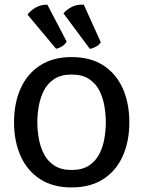

<svg xmlns="http://www.w3.org/2000/svg" viewBox="-20 -808 628 841"><path d="M41.5 -272Q41.5 -356 70.2 -420.2Q99 -484.5 155.2 -521.2Q211.5 -558 293.5 -558Q376.5 -558 432.8 -521.5Q489 -485 517.8 -420.5Q546.5 -356 546.5 -272Q546.5 -188.5 517.5 -124Q488.5 -59.5 432 -23.2Q375.5 13 293.5 13Q211 13 155 -23.8Q99 -60.5 70.2 -125Q41.5 -189.5 41.5 -272ZM143.5 -272Q143.5 -237.5 150 -201Q156.5 -164.5 172.5 -133.2Q188.5 -102 218 -82.8Q247.5 -63.5 293.5 -63.5Q340 -63.5 369.5 -82.8Q399 -102 415 -133.2Q431 -164.5 437.2 -201Q443.5 -237.5 443.5 -272Q443.5 -307 437.2 -343.8Q431 -380.5 415 -411.8Q399 -443 369.5 -462.2Q340 -481.5 293.5 -481.5Q247.5 -481.5 218 -462.2Q188.5 -443 172.5 -411.8Q156.5 -380.5 150 -343.8Q143.5 -307 143.5 -272ZM347 -787.5 421.5 -623Q414.5 -611.5 400.8 -603.8Q387 -596 373.5 -594L258 -749.5Q272 -766.5 295.2 -778Q318.5 -789.5 347 -787.5ZM187.5 -787.5 272 -626Q265.5 -613.5 252.2 -605.2Q239 -597 225.5 -594.5L100.5 -744Q113.5 -761.5 136.2 -774.8Q159 -788 187.5 -787.5Z"/></svg>

Font: Signika Negative SC
Style: Regular
Weight: 400
Designer: Anna Giedryś
Foundry: Anna Giedryś
Version: Version 2.000; ttfautohint (v1.8.3) -l 8 -r 50 -G 200 -x 9 -